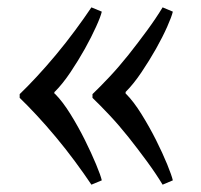

<svg xmlns="http://www.w3.org/2000/svg" viewBox="-20 -523 548 524"><path d="M128.4 -268.1Q128.4 -267.1 129.9 -267.1Q150.9 -246.1 172.4 -211.4Q193.8 -176.8 211.7 -140.9Q229.5 -105 242.2 -74.5Q254.9 -43.9 257.8 -30.8L229.5 -19Q209.5 -48.8 184.6 -82.5Q159.7 -116.2 132.6 -148.7Q105.5 -181.2 79.6 -209Q53.7 -236.8 33.7 -255.9V-266.1Q53.7 -285.2 79.6 -313Q105.5 -340.8 132.6 -373.3Q159.7 -405.8 184.6 -439.5Q209.5 -473.1 229.5 -502.9L257.8 -491.2Q254.9 -478 242.2 -450Q229.5 -421.9 211.7 -389.9Q193.8 -357.9 172.4 -325.9Q150.9 -293.9 129.9 -272.9L128.4 -272V-270ZM322.8 -268.1Q322.8 -267.1 323.7 -267.1Q344.7 -246.1 366.2 -211.4Q387.7 -176.8 405.8 -140.9Q423.8 -105 436.3 -74.5Q448.7 -43.9 451.7 -30.8L423.8 -19Q405.8 -48.8 381.1 -82.5Q356.4 -116.2 330.6 -148.7Q304.7 -181.2 278.6 -209Q252.4 -236.8 232.4 -255.9V-266.1Q252.4 -285.2 278.6 -313Q304.7 -340.8 330.6 -373.3Q356.4 -405.8 381.1 -439.5Q405.8 -473.1 423.8 -502.9L451.7 -491.2Q448.7 -478 436.3 -450Q423.8 -421.9 405.8 -389.9Q387.7 -357.9 366.2 -325.9Q344.7 -293.9 323.7 -272.9L322.8 -272V-270Z"/></svg>

Font: Brawler
Style: Regular
Weight: 400
Version: Version 1.000